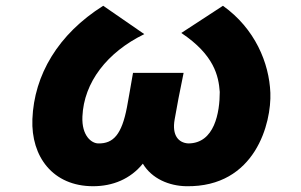

<svg xmlns="http://www.w3.org/2000/svg" viewBox="-20 -565 1040 664"><path d="M915 -244C911 -347 862 -466 751 -545L607 -451C721 -375 736 -302 740 -247C740 -176 722 -69 631 -69C598 -71 574 -96 584 -152C590 -188 603 -256 615 -313H440C428 -246 424 -219 419 -194C401 -100 372 -68 320 -69C297 -69 262 -95 265 -162C270 -280 350 -384 479 -447L337 -545C181 -447 98 -306 92 -153C87 -23 163 79 302 79C370 79 431 54 474 1C505 53 565 78 624 79C864 83 919 -141 915 -244Z"/></svg>

Font: LINE Seed JP_OTF ExtraBold
Style: Regular
Weight: 800
Designer: LY Corporation & Fontrix & Fontworks
Version: Version 1.013